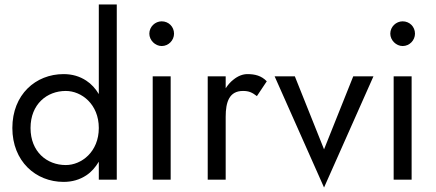

<svg xmlns="http://www.w3.org/2000/svg" viewBox="-20 -800 1943 855"><path d="M420 -780V-381C405 -406 387 -426 364 -441C335 -460 302 -470 263 -470C139 -470 35 -379 35 -230C35 -82 139 10 263 10C302 10 335 0 364 -19C387 -34 405 -55 420 -80V0H500V-780ZM116 -230C116 -336 189 -395 273 -395C343 -395 420 -336 420 -230C420 -124 343 -65 273 -65C189 -65 116 -124 116 -230Z M645 -650C645 -621 671 -595 700 -595C731 -595 755 -621 755 -650C755 -681 731 -705 700 -705C671 -705 645 -681 645 -650ZM660 -460V0H740V-460Z M985 -460H905V0H985V-280C985 -346 1001 -395 1062 -395C1089 -395 1103 -388 1124 -372L1168 -438C1144 -463 1115 -470 1082 -470C1061 -470 1040 -462 1019 -445C1006 -435 995 -422 985 -407Z M1203 -460 1423 35 1643 -460H1553L1423 -135L1293 -460Z M1718 -650C1718 -621 1744 -595 1773 -595C1804 -595 1828 -621 1828 -650C1828 -681 1804 -705 1773 -705C1744 -705 1718 -681 1718 -650ZM1733 -460V0H1813V-460Z"/></svg>

Font: Jost
Style: Regular
Weight: 400
Version: Version 3.710